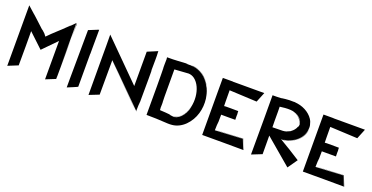

<svg xmlns="http://www.w3.org/2000/svg" viewBox="-27 -1266 3715 1918"><g transform="rotate(20 1830.5 -307.0)"><path d="M553 -615 554 -619 499 -563C495 -559 511 -581 514 -585C501 -570 492 -560 490 -557C490 -558 491 -559 492 -560L487 -555C421 -489 372 -451 308 -384L288 -410L262 -434C252 -442 253 -440 249 -443C209 -480 122 -561 124 -557C93 -585 91 -586 50 -623V20L156 -23C157 -238 157 -236 156 -387L308 -244L451 -390V18L555 -24L557 -454C555 -361 553 -250 553 -160ZM557 -613 558 -573 557 -454 561 -612C560 -613 557 -614 557 -613ZM561 -613V-612C562 -612 562 -612 561 -613ZM553 -89V-51V-136ZM554 -26V-59L555 -26Z M790 -28C789 -29 784 -28 782 -27L788 -30V-37C788 -292 789 -369 788 -377C788 -376 789 -375 789 -374V-433C789 -437 789 -551 790 -625V-632C785 -631 784 -630 783 -630H782C774 -626 695 -595 686 -591C686 -479 683 -104 682 -68V20C688 17 797 -26 790 -28Z M1421 -419C1420 -431 1420 -430 1419 -435C1420 -490 1421 -608 1419 -605L1418 -634C1367 -613 1400 -625 1311 -589V-224L910 -625L911 -503V-383L912 16L1016 -25L1017 -391C1421 18 1411 6 1411 6C1405 -2 1264 -143 1225 -183L1020 -389L1015 -393V-394L1020 -389C1163 -246 1153 -255 1015 -396C1437 25 1411 0 1414 3C1410 1 1416 7 1418 9L1415 2C1416 -8 1417 -53 1417 -74C1417 -79 1417 -67 1418 -61C1418 -91 1419 -93 1419 -81V-95L1420 -88C1423 -421 1420 -304 1421 -419Z M1876 -590C1833 -611 1808 -614 1778 -614C1830 -611 1876 -597 1921 -557C1934 -546 1945 -534 1956 -521C1967 -507 1977 -491 1987 -473C1986 -474 1986 -476 1985 -476C1985 -476 1986 -476 1986 -475L1989 -469C1992 -463 1995 -458 1997 -453L1991 -465C1997 -452 2007 -428 2014 -403C1981 -518 1891 -610 1777 -610C1784 -612 1767 -611 1759 -611C1723 -611 1728 -611 1739 -613C1728 -613 1716 -612 1727 -614C1721 -613 1722 -613 1719 -613L1723 -614C1659 -612 1618 -605 1521 -606C1521 -605 1522 -597 1522 -593C1522 -591 1523 -591 1523 -589C1522 -557 1521 -487 1523 -489C1523 -463 1524 -457 1524 -430C1525 -394 1525 -348 1525 -303V5C1687 5 1743 18 1798 12C1844 8 1891 -13 1933 -54C2093 -213 2043 -505 1876 -590ZM1778 -69C1783 -71 1763 -72 1747 -74C1745 -74 1750 -75 1752 -75C1740 -76 1739 -77 1744 -77H1739L1741 -78C1711 -81 1677 -84 1647 -85C1647 -86 1635 -86 1635 -86C1634 -86 1634 -87 1635 -99C1634 -104 1634 -103 1633 -105C1634 -127 1635 -175 1633 -174C1633 -174 1630 -216 1631 -517C1717 -522 1779 -527 1779 -527H1780C1801 -526 1821 -520 1842 -505C1938 -433 1953 -240 1878 -134C1847 -90 1814 -77 1778 -74C1787 -74 1792 -73 1807 -77C1877 -99 1914 -181 1924 -256C1920 -226 1912 -196 1899 -167C1907 -184 1914 -204 1921 -228C1897 -115 1826 -66 1778 -69ZM1987 -473C1988 -471 1989 -468 1991 -465C1990 -467 1990 -468 1989 -469C1988 -470 1988 -472 1987 -473ZM2018 -393C2021 -379 2023 -367 2025 -352C2020 -386 2013 -411 2018 -393ZM2027 -336V-340ZM1926 -273V-274C1926 -274 1926 -273 1926 -272Z M2219 -88C2282 -90 2439 -98 2513 -101L2554 3C2537 -40 2536 -42 2553 2L2551 1L2511 -99L2219 -84V-88C2220 -101 2221 -136 2221 -154C2221 -158 2221 -147 2222 -143C2222 -170 2223 -171 2223 -160V-173L2224 -166L2225 -252C2232 -251 2368 -252 2375 -252C2374 -321 2374 -272 2375 -313C2374 -334 2373 -311 2373 -344C2362 -344 2224 -346 2228 -343H2223C2222 -423 2222 -333 2221 -510L2513 -496C2528 -532 2542 -568 2556 -602H2222V-603H2115V-528V-454C2115 -284 2116 -147 2116 3H2346C2421 3 2491 4 2556 4L2514 -103C2222 -89 2268 -92 2219 -88Z M2881 -222 2964 -168 2871 -227C2997 -236 3096 -320 3096 -422C3097 -416 3097 -424 3097 -436C3097 -453 3092 -468 3089 -476C3086 -487 3088 -482 3084 -490C3083 -492 3085 -490 3087 -486L3082 -496L3085 -492C3054 -560 2981 -605 2906 -617C2863 -624 2869 -621 2861 -621C2807 -625 2728 -613 2731 -612C2715 -610 2658 -610 2641 -610C2642 -388 2642 -363 2641 20L2749 -23L2748 -220C2749 -220 3026 16 3027 17L3099 -86L2906 -208C3064 -108 2910 -203 2881 -222ZM2748 -374C2749 -439 2747 -527 2747 -527C2783 -532 2821 -536 2859 -534C2921 -531 2978 -491 2990 -432L2992 -422C2994 -476 2941 -520 2882 -532C2872 -534 2911 -529 2944 -506C2934 -513 2922 -520 2909 -525C2957 -509 2996 -470 2996 -422C2994 -425 2995 -414 2991 -403C2991 -402 2991 -405 2990 -406C2990 -404 2988 -397 2988 -402L2987 -399V-401C2980 -378 2957 -351 2939 -340C2937 -338 2938 -338 2937 -337C2935 -336 2928 -331 2914 -326C2905 -323 2899 -320 2900 -319C2865 -309 2875 -311 2749 -309ZM3100 -421C3096 -308 2988 -236 2877 -226L2880 -224C2989 -234 3102 -311 3100 -421ZM2881 -222 2876 -225ZM2880 -224 2906 -208C2898 -213 2889 -218 2880 -224Z M3289 -88C3352 -90 3509 -98 3583 -101L3624 3C3607 -40 3606 -42 3623 2L3621 1L3581 -99L3289 -84V-88C3290 -101 3291 -136 3291 -154C3291 -158 3291 -147 3292 -143C3292 -170 3293 -171 3293 -160V-173L3294 -166L3295 -252C3302 -251 3438 -252 3445 -252C3444 -321 3444 -272 3445 -313C3444 -334 3443 -311 3443 -344C3432 -344 3294 -346 3298 -343H3293C3292 -423 3292 -333 3291 -510L3583 -496C3598 -532 3612 -568 3626 -602H3292V-603H3185V-528V-454C3185 -284 3186 -147 3186 3H3416C3491 3 3561 4 3626 4L3584 -103C3292 -89 3338 -92 3289 -88Z"/></g></svg>

Font: HIVNotRetro
Style: Regular
Weight: 400
Designer: Feorag
Foundry: Feorag
Version: Version 1.000;PS 001.000;hotconv 1.0.88;makeotf.lib2.5.64775